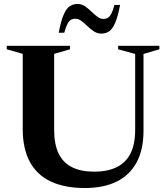

<svg xmlns="http://www.w3.org/2000/svg" viewBox="-20 -936 838 968"><path d="M661.5 -282V-664L575.5 -687.5V-705H783.5V-687.5L703.5 -664V-277Q703.5 -181 668.5 -116.8Q633.5 -52.5 567.5 -20.2Q501.5 12 408.5 12Q306 12 236 -21Q166 -54 130.2 -120.5Q94.5 -187 94.5 -287V-664.5L14 -687.5V-705H333V-687.5L253 -664.5V-281.5Q253 -209 275.5 -162.2Q298 -115.5 343 -93Q388 -70.5 455.5 -70.5Q521.5 -70.5 567.5 -92.8Q613.5 -115 637.5 -161.5Q661.5 -208 661.5 -282ZM585.5 -911Q574 -851 560.2 -819.8Q546.5 -788.5 529.5 -777.5Q512.5 -766.5 490.5 -766.5Q470.5 -766.5 453.5 -777.8Q436.5 -789 421 -804Q405.5 -819 390.8 -830.2Q376 -841.5 360 -841.5Q346.5 -841.5 337 -835.8Q327.5 -830 319.8 -814.8Q312 -799.5 304 -771H276Q287.5 -831.5 301.2 -862.8Q315 -894 332.2 -905Q349.5 -916 371 -916Q391 -916 407.8 -904.8Q424.5 -893.5 440 -878.5Q455.5 -863.5 470.5 -852Q485.5 -840.5 501 -840.5Q514.5 -840.5 524 -846.5Q533.5 -852.5 541.5 -867.8Q549.5 -883 557 -911Z"/></svg>

Font: Newsreader 60pt SemiBold
Style: Regular
Weight: 600
Designer: Hugues Gentile
Foundry: Production Type
Version: Version 1.003